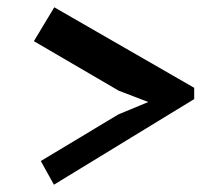

<svg xmlns="http://www.w3.org/2000/svg" viewBox="-20 -610 605 527"><path d="M513 -369V-338L128 -103L92 -168L305 -296L387 -330L306 -361L73 -497L129 -590Z"/></svg>

Font: PT Serif
Style: Bold
Weight: 700
Designer: A.Korolkova, O.Umpeleva, V.Yefimov
Foundry: ParaType Ltd
Version: Version 1.000W OFL; ttfautohint (v1.6)